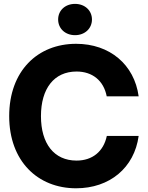

<svg xmlns="http://www.w3.org/2000/svg" viewBox="-20 -967 767 998"><path d="M375.5 11.7C550.3 11.7 678.2 -95.2 700.7 -260.3H535.2C518.1 -179.2 460 -132.3 377.9 -132.3C260.7 -132.3 192.9 -220.7 192.9 -363.3C192.9 -506.3 260.7 -595.2 377.9 -595.2C460.4 -595.2 519 -547.9 534.7 -466.3H700.7C678.2 -631.3 550.3 -739.3 375.5 -739.3C175.8 -739.3 27.8 -598.6 27.8 -363.3C27.8 -129.9 175.8 11.7 375.5 11.7ZM370.1 -784.2C420.9 -784.2 458 -818.8 458 -865.7C458 -912.6 420.9 -946.8 370.1 -946.8C318.8 -946.8 282.2 -912.6 282.2 -865.7C282.2 -818.8 318.8 -784.2 370.1 -784.2Z"/></svg>

Font: Raveo Display
Style: Bold
Weight: 700
Designer: Jakub Foglar, Rasmus Andersson (Inter)
Foundry: Jakubfoglar.com
Version: Version 1.100;Glyphs 3.2.3 (3260)